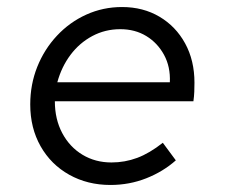

<svg xmlns="http://www.w3.org/2000/svg" viewBox="-20 -516 640 546"><path d="M294 10Q229 10 177 -19Q125 -48 95.5 -100Q66 -152 66 -219Q66 -276 86 -326Q106 -376 142 -414.5Q178 -453 225.5 -474.5Q273 -496 327 -496Q387 -496 433.5 -468.5Q480 -441 506.5 -392.5Q533 -344 533 -281Q533 -268 532.5 -255Q532 -242 530 -228H136Q136 -177 157 -137.5Q178 -98 214.5 -76Q251 -54 297 -54Q335 -54 370 -67Q405 -80 443 -110L480 -60Q444 -28 396 -9Q348 10 294 10ZM143 -282H463Q465 -326 446.5 -360Q428 -394 396 -413.5Q364 -433 322 -433Q279 -433 242.5 -413.5Q206 -394 180.5 -360Q155 -326 143 -282Z"/></svg>

Font: Red Hat Mono
Style: Italic
Weight: 400
Italic angle: -12°
Monospace: yes
Designer: Pentagram, MCKL
Foundry: MCKL
Version: Version 1.030